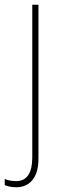

<svg xmlns="http://www.w3.org/2000/svg" viewBox="-52 -548 268 809"><path d="M17 241C68 241 110 206 110 122V-528H84V116C84 178 63 215 17 215C0 215 -17 213 -32 206V232C-20 237 -4 241 17 241Z"/></svg>

Font: Noto Sans Malayalam SemiCondensed Thin
Style: Regular
Weight: 100
Width: 4
Designer: Jelle Bosma - Monotype Design Team
Foundry: Monotype Imaging Inc.
Version: Version 2.104